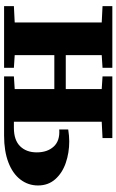

<svg xmlns="http://www.w3.org/2000/svg" viewBox="165 -735 570 940"><g transform="rotate(90 450.0 -265.0)"><path d="M90 -52V-478L10 -482V-530H312V-482L250 -478V-302H416V-478L354 -482V-530H656V-482L576 -478V-48H606Q666 -48 696 -78.5Q726 -109 726 -160Q726 -212 697.5 -243Q669 -274 614 -270V-314Q646 -319 672 -319Q728 -319 777.5 -302Q827 -285 857.5 -250.5Q888 -216 888 -166Q888 -118 859 -80Q830 -42 775 -21Q720 0 644 0H354V-48L416 -52V-246H250V-52L312 -48V0H10V-48Z"/></g></svg>

Font: Minipax
Style: Bold
Weight: 700
Designer: Raphaël Ronot, Igor Stepanchenko (Cyrillic)
Foundry: steppetype
Version: Version 1.002